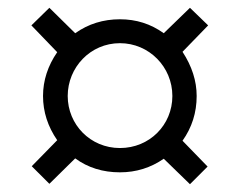

<svg xmlns="http://www.w3.org/2000/svg" viewBox="-20 -598 612 490"><path d="M60.1 -533.2 106 -578.1 171.9 -513.2C205.6 -537.1 243.7 -548.8 286.1 -548.8C327.6 -548.8 364.7 -537.1 397.9 -513.2L464.8 -578.1L511.2 -533.2L445.8 -465.8C469.7 -429.2 481.9 -391.6 481.9 -353C481.9 -310.5 469.7 -272.5 445.8 -238.8L509.8 -172.9L464.8 -127.9L397.9 -192.9C364.7 -169.9 327.6 -158.2 286.1 -158.2C242.7 -158.2 204.6 -169.9 171.9 -193.8L106 -128.9L61 -173.8L126 -240.2C102.1 -274.9 89.8 -312.5 89.8 -353C89.8 -392.6 102.1 -430.2 126 -464.8ZM152.8 -353C152.8 -280.3 210.4 -220.2 286.1 -220.2C361.8 -220.2 419.9 -279.3 419.9 -353C419.9 -427.2 360.4 -487.8 286.1 -487.8C210.4 -487.8 152.8 -425.8 152.8 -353Z"/></svg>

Font: OpenSansEmoji
Style: Regular
Weight: 400
Foundry: MorbZ
Version: Version 1.000;PS 001.000;hotconv 1.0.70;makeotf.lib2.5.58329